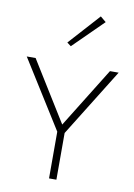

<svg xmlns="http://www.w3.org/2000/svg" viewBox="-96 -941 701 1002"><g transform="rotate(10 255.0 -440.0)"><path d="M11 -606.5H58L263.5 -275H246.5L452 -606.5H498L275 -247.5V0H236V-247.5ZM228 -699 207 -715 355.5 -879.5 385.5 -854.5Z"/></g></svg>

Font: Karla ExtraLight
Style: Regular
Weight: 250
Designer: Jonathan Pinhorn
Version: Version 2.004;gftools[0.9.33]